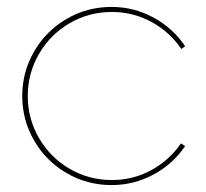

<svg xmlns="http://www.w3.org/2000/svg" viewBox="-20 -530 600 560"><path d="M305.2 -509.8Q370.6 -509.8 427.7 -478.8Q484.9 -447.8 520 -395L508.8 -387.2Q475.1 -437 421.6 -466.1Q368.2 -495.1 306.2 -495.1Q239.3 -495.1 182.9 -462.2Q126.5 -429.2 93.8 -372.8Q61 -316.4 61 -250Q61 -183.6 93.8 -127.2Q126.5 -70.8 182.9 -37.8Q239.3 -4.9 306.2 -4.9Q368.2 -4.9 421.1 -33.7Q474.1 -62.5 507.8 -111.8L520 -104Q484.4 -51.3 427.5 -20.8Q370.6 9.8 305.2 9.8Q234.4 9.8 174.3 -25.1Q114.3 -60.1 79.6 -119.9Q44.9 -179.7 44.9 -250Q44.9 -320.3 79.6 -380.1Q114.3 -439.9 174.3 -474.9Q234.4 -509.8 305.2 -509.8Z"/></svg>

Font: Human Sans Thin
Style: Regular
Weight: 100
Designer: Tim Radville
Foundry: Continuum
Version: Version 1.000;FEAKit 1.0